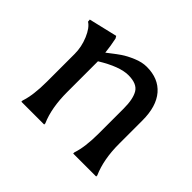

<svg xmlns="http://www.w3.org/2000/svg" viewBox="-114 -663 833 833"><g transform="rotate(45 302.5 -246.5)"><path d="M369 -492Q441 -492 480.5 -446Q520 -400 520 -314V-170Q520 -75 550 -7V0H409V-7Q426 -57 426 -140V-293Q426 -351 408.5 -380.5Q391 -410 338 -410Q285 -410 202 -359V-170Q202 -73 231 -7V0H91V-7Q108 -57 108 -140V-310Q108 -353 90.5 -394.5Q73 -436 50 -450L49 -462L180 -493L186 -483Q194 -446 198 -408Q235 -437 255.5 -451Q276 -465 308 -478.5Q340 -492 369 -492Z"/></g></svg>

Font: Asul
Style: Regular
Weight: 400
Designer: Mariela Monsalve
Foundry: Mariela Monsalve
Version: Version 1.002